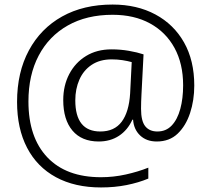

<svg xmlns="http://www.w3.org/2000/svg" viewBox="-20 -730 929 844"><path d="M834 -354Q834 -289 815.5 -233Q797 -177 761 -142.5Q725 -108 669 -108Q624 -108 596 -134.5Q568 -161 565 -204H562Q541 -158 503 -133Q465 -108 414 -108Q339 -108 298.5 -156Q258 -204 258 -290Q258 -354 284.5 -404.5Q311 -455 358.5 -484Q406 -513 470 -513Q510 -513 547 -506.5Q584 -500 611 -491L602 -317Q601 -299 600.5 -282.5Q600 -266 600 -252Q600 -198 618.5 -175Q637 -152 672 -152Q710 -152 735 -178.5Q760 -205 772.5 -251Q785 -297 785 -355Q785 -450 747 -519.5Q709 -589 639.5 -627Q570 -665 475 -665Q361 -665 278 -618Q195 -571 150 -485.5Q105 -400 105 -284Q105 -126 188 -38.5Q271 49 424 49Q479 49 533 37Q587 25 632 7V55Q589 73 536.5 83.5Q484 94 424 94Q309 94 226 49Q143 4 99 -80.5Q55 -165 55 -282Q55 -412 107 -508.5Q159 -605 253 -657.5Q347 -710 475 -710Q582 -710 663 -666.5Q744 -623 789 -543.5Q834 -464 834 -354ZM311 -289Q311 -152 421 -152Q483 -152 515 -195Q547 -238 552 -319L559 -457Q541 -462 518.5 -465.5Q496 -469 471 -469Q419 -469 383 -445Q347 -421 329 -380Q311 -339 311 -289Z"/></svg>

Font: Noto Sans Arabic Light
Style: Regular
Weight: 300
Designer: Monotype Design Team, Nadine Chahine, Nizar Qandah and Khaled Hosny
Foundry: Monotype Imaging Inc.
Version: Version 2.012; ttfautohint (v1.8.4.7-5d5b)